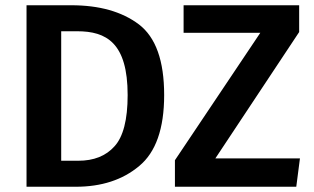

<svg xmlns="http://www.w3.org/2000/svg" viewBox="-20 -711 1197 731"><path d="M81 -691V0H269C366 0 447 -26 510 -79C573 -131 605 -221 605 -349C605 -480 573 -569 509 -618C444 -667 358 -691 251 -691ZM679 -691V-586H971L646 -101V0H1108L1122 -108H800L1119 -589V-691ZM274 -592C385 -592 466 -548 466 -349C466 -255 449 -190 416 -154C383 -117 337 -99 278 -99H213V-592Z"/></svg>

Font: Fira Sans Medium
Style: Regular
Weight: 500
Designer: Carrois Corporate & Edenspiekermann AG
Foundry: Carrois Corporate GbR & Edenspiekermann AG
Version: Version 4.203